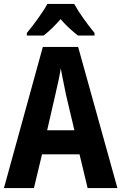

<svg xmlns="http://www.w3.org/2000/svg" viewBox="-20 -953 615 973"><path d="M356 -933H220C199 -893 149 -825 116 -786V-773H201C226 -792 257 -821 287 -856C317 -821 348 -794 375 -773H459V-786C422 -831 380 -889 356 -933ZM424 0H575L376 -715H197L0 0H152L193 -171H383ZM314 -475 357 -293H219L261 -476C270 -515 283 -571 288 -607C294 -570 306 -518 314 -475Z"/></svg>

Font: Noto Sans Myanmar Condensed
Style: Bold
Weight: 700
Width: 3
Designer: Monotype Design Team
Foundry: Monotype Imaging Inc.
Version: Version 2.107